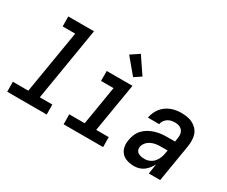

<svg xmlns="http://www.w3.org/2000/svg" viewBox="-120 -1116 1740 1474"><g transform="rotate(30 750.0 -378.5)"><path d="M378 0H28L27 -88H164L257 -647H146L145 -735H373L266 -88H377Z M878 0H528L527 -88H664L721 -432H610V-520H838L766 -88H877ZM809 -580 696 -715 771 -765 869 -620Z M1157 8Q1136 8 1116 4.5Q1096 1 1077.5 -7.5Q1059 -16 1045.5 -30.5Q1032 -45 1025 -63.5Q1018 -82 1017 -102.5Q1016 -123 1020 -145Q1024 -171 1035 -196.5Q1046 -222 1065 -242.5Q1084 -263 1109 -277Q1134 -291 1160 -299Q1186 -307 1212.5 -310Q1239 -313 1265 -313H1335L1340 -347Q1341 -352 1341.5 -358Q1342 -364 1342 -369Q1342 -385 1336.5 -399Q1331 -413 1319.5 -422.5Q1308 -432 1293.5 -436Q1279 -440 1263 -440Q1247 -440 1230.5 -436.5Q1214 -433 1199.5 -423.5Q1185 -414 1175 -399.5Q1165 -385 1163 -369V-368H1063V-369Q1067 -392 1076.5 -414Q1086 -436 1101 -455.5Q1116 -475 1136.5 -489.5Q1157 -504 1179 -512.5Q1201 -521 1224 -524.5Q1247 -528 1270 -528Q1296 -528 1322 -523.5Q1348 -519 1370 -507.5Q1392 -496 1409 -477.5Q1426 -459 1434 -435.5Q1442 -412 1442.5 -385.5Q1443 -359 1439 -332L1384 0H1283L1297 -89Q1287 -69 1272.5 -50.5Q1258 -32 1240 -18.5Q1222 -5 1200 1.5Q1178 8 1157 8ZM1200 -80Q1222 -80 1244 -90Q1266 -100 1281 -118Q1296 -136 1304.5 -158Q1313 -180 1316 -202L1320 -225H1265Q1250 -225 1235.5 -224Q1221 -223 1206 -219.5Q1191 -216 1177 -209.5Q1163 -203 1151 -193Q1139 -183 1131 -169.5Q1123 -156 1120 -142Q1118 -126 1124 -112.5Q1130 -99 1142.5 -92Q1155 -85 1170 -82.5Q1185 -80 1200 -80Z"/></g></svg>

Font: Iosevka Semibold Oblique
Style: Regular
Weight: 600
Italic angle: -9°
Monospace: yes
Designer: Belleve Invis
Foundry: Belleve Invis
Version: Version 32.5.0; ttfautohint (v1.8.4)